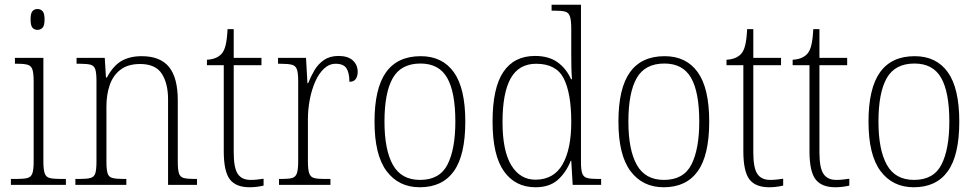

<svg xmlns="http://www.w3.org/2000/svg" viewBox="-20 -780 4124 810"><path d="M138 -654Q125 -654 117 -663Q109 -672 109 -698Q109 -724 117 -733Q125 -742 138 -742Q151 -742 159.5 -733Q168 -724 168 -698Q168 -672 159.5 -663Q151 -654 138 -654ZM26 0V-25H48Q80 -25 95.5 -29Q111 -33 116.5 -48.5Q122 -64 122 -98V-435Q122 -470 117 -486Q112 -502 97.5 -506.5Q83 -511 55 -511H43V-536H163V-99Q163 -65 168.5 -49Q174 -33 189.5 -29Q205 -25 237 -25H258V0Z M298 0V-25H314Q345 -25 361 -29Q377 -33 382 -48.5Q387 -64 387 -99V-438Q387 -472 382 -487.5Q377 -503 362 -507Q347 -511 319 -511H303V-536H422L427 -453H431Q457 -502 492 -522.5Q527 -543 578 -543Q656 -543 693 -497.5Q730 -452 730 -357V-99Q730 -64 735 -48.5Q740 -33 755.5 -29Q771 -25 802 -25H811V0H689V-361Q689 -428 662.5 -469Q636 -510 571 -510Q520 -510 488.5 -486Q457 -462 443 -421.5Q429 -381 429 -331V-98Q429 -64 434 -48.5Q439 -33 455 -29Q471 -25 502 -25H513V0Z M1033 10Q975 10 949.5 -23.5Q924 -57 924 -142V-505H853V-528Q893 -530 914 -552Q926 -565 932 -590Q938 -615 940 -657H966V-536H1083V-505H966V-137Q966 -72 983 -46.5Q1000 -21 1037 -21Q1053 -21 1065 -22.5Q1077 -24 1092 -26V3Q1062 10 1033 10Z M1157 0V-25H1169Q1197 -25 1212 -29Q1227 -33 1232.5 -49Q1238 -65 1238 -101V-438Q1238 -472 1232.5 -487.5Q1227 -503 1211 -507Q1195 -511 1163 -511H1153V-536H1271L1277 -429H1280Q1291 -457 1306.5 -483.5Q1322 -510 1347 -527Q1372 -544 1408 -544Q1448 -544 1468.5 -525Q1489 -506 1489 -477Q1489 -459 1481 -447Q1473 -435 1454 -435Q1454 -473 1441.5 -492Q1429 -511 1396 -511Q1369 -511 1347 -490.5Q1325 -470 1310 -436Q1295 -402 1287 -360.5Q1279 -319 1279 -278V-100Q1279 -65 1284.5 -49Q1290 -33 1305 -29Q1320 -25 1348 -25H1374V0Z M1751 10Q1662 10 1611 -58Q1560 -126 1560 -267Q1560 -407 1608.5 -475Q1657 -543 1755 -543Q1846 -543 1894.5 -475.5Q1943 -408 1943 -267Q1943 -125 1894.5 -57.5Q1846 10 1751 10ZM1752 -21Q1835 -21 1868 -86Q1901 -151 1901 -267Q1901 -391 1866.5 -451.5Q1832 -512 1754 -512Q1672 -512 1637 -450.5Q1602 -389 1602 -267Q1602 -148 1637.5 -84.5Q1673 -21 1752 -21Z M2239 10Q2154 10 2106 -57.5Q2058 -125 2058 -267Q2058 -409 2103.5 -476.5Q2149 -544 2237 -544Q2295 -544 2332 -517.5Q2369 -491 2389 -446H2393Q2391 -471 2390.5 -498Q2390 -525 2390 -548V-658Q2390 -694 2384.5 -710.5Q2379 -727 2364.5 -731Q2350 -735 2322 -735H2307V-760H2431V-95Q2431 -63 2436.5 -48Q2442 -33 2457.5 -29Q2473 -25 2503 -25H2516V0H2396L2390 -102H2388Q2368 -52 2333 -21Q2298 10 2239 10ZM2241 -22Q2317 -23 2353.5 -87Q2390 -151 2390 -265Q2390 -386 2358.5 -448.5Q2327 -511 2242 -511Q2169 -511 2134.5 -449.5Q2100 -388 2100 -265Q2100 -143 2137.5 -82Q2175 -21 2241 -22Z M2780 10Q2691 10 2640 -58Q2589 -126 2589 -267Q2589 -407 2637.5 -475Q2686 -543 2784 -543Q2875 -543 2923.5 -475.5Q2972 -408 2972 -267Q2972 -125 2923.5 -57.5Q2875 10 2780 10ZM2781 -21Q2864 -21 2897 -86Q2930 -151 2930 -267Q2930 -391 2895.5 -451.5Q2861 -512 2783 -512Q2701 -512 2666 -450.5Q2631 -389 2631 -267Q2631 -148 2666.5 -84.5Q2702 -21 2781 -21Z M3225 10Q3167 10 3141.5 -23.5Q3116 -57 3116 -142V-505H3045V-528Q3085 -530 3106 -552Q3118 -565 3124 -590Q3130 -615 3132 -657H3158V-536H3275V-505H3158V-137Q3158 -72 3175 -46.5Q3192 -21 3229 -21Q3245 -21 3257 -22.5Q3269 -24 3284 -26V3Q3254 10 3225 10Z M3504 10Q3446 10 3420.5 -23.5Q3395 -57 3395 -142V-505H3324V-528Q3364 -530 3385 -552Q3397 -565 3403 -590Q3409 -615 3411 -657H3437V-536H3554V-505H3437V-137Q3437 -72 3454 -46.5Q3471 -21 3508 -21Q3524 -21 3536 -22.5Q3548 -24 3563 -26V3Q3533 10 3504 10Z M3835 10Q3746 10 3695 -58Q3644 -126 3644 -267Q3644 -407 3692.5 -475Q3741 -543 3839 -543Q3930 -543 3978.5 -475.5Q4027 -408 4027 -267Q4027 -125 3978.5 -57.5Q3930 10 3835 10ZM3836 -21Q3919 -21 3952 -86Q3985 -151 3985 -267Q3985 -391 3950.5 -451.5Q3916 -512 3838 -512Q3756 -512 3721 -450.5Q3686 -389 3686 -267Q3686 -148 3721.5 -84.5Q3757 -21 3836 -21Z"/></svg>

Font: Noto Serif Lao SemiCondensed ExtraLight
Style: Regular
Weight: 200
Width: 4
Designer: Monotype Design Team
Foundry: Monotype Imaging Inc.
Version: Version 2.003; ttfautohint (v1.8.4.7-5d5b)